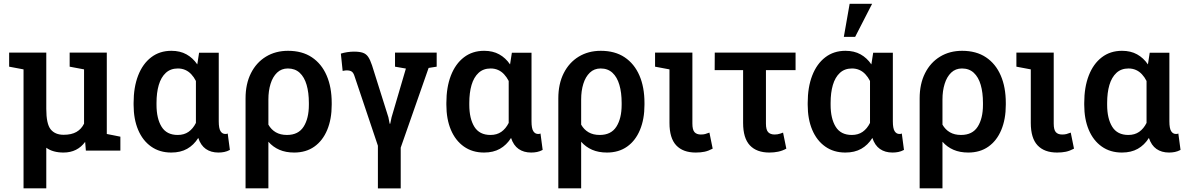

<svg xmlns="http://www.w3.org/2000/svg" viewBox="-20 -812 6408 1035"><path d="M106.9 203.1V-438L29.3 -452.6V-528.3H106.9H229.5V-225.1Q229.5 -144 253.2 -114.7Q276.9 -85.4 323.2 -85.4Q365.2 -85.4 392.1 -100.8Q418.9 -116.2 433.1 -145.5V-438L355.5 -452.6V-528.3H555.7V-89.8L628.9 -75.2V0H442.9L439 -47.4Q418.5 -19 389.2 -4.4Q359.9 10.3 322.3 10.3Q293.9 10.3 270.8 3.9Q247.6 -2.4 229.5 -15.6V203.1Z M903.3 10.3Q840.3 10.3 794.7 -22Q749 -54.2 724.6 -112.1Q700.2 -169.9 700.2 -247.1V-257.3Q700.2 -341.8 724.6 -404.8Q749 -467.8 794.7 -502.9Q840.3 -538.1 903.8 -538.1Q950.7 -538.1 985.1 -519Q1019.5 -500 1043.5 -464.8L1053.2 -527.8H1159.2V-158.2Q1159.2 -120.1 1168.7 -105Q1178.2 -89.8 1194.8 -89.8Q1198.2 -89.8 1201.7 -90.3Q1205.1 -90.8 1207.5 -92.3L1219.2 -3.9Q1203.6 4.4 1188.7 7.3Q1173.8 10.3 1157.2 10.3Q1117.2 10.3 1089.6 -9Q1062 -28.3 1048.8 -68.4Q1024.4 -29.8 988.8 -9.8Q953.1 10.3 903.3 10.3ZM938 -84.5Q972.2 -84.5 996.3 -101.3Q1020.5 -118.2 1036.1 -149.4V-375.5Q1025.4 -396.5 1011.2 -411.6Q997.1 -426.8 979 -434.8Q960.9 -442.9 939 -442.9Q899.4 -442.9 873.8 -419.2Q848.1 -395.5 835.9 -354Q823.7 -312.5 823.7 -257.3V-247.1Q823.7 -172.9 851.1 -128.7Q878.4 -84.5 938 -84.5Z M1303.7 203.1V-281.7Q1303.7 -359.9 1332.8 -417.5Q1361.8 -475.1 1413.6 -506.6Q1465.3 -538.1 1532.7 -538.1Q1608.9 -538.1 1661.1 -503.2Q1713.4 -468.3 1740.7 -405.3Q1768.1 -342.3 1768.1 -257.3V-247.1Q1768.1 -169.9 1743.9 -111.8Q1719.7 -53.7 1674.6 -21.7Q1629.4 10.3 1565.9 10.3Q1520.5 10.3 1486.1 -4.6Q1451.7 -19.5 1426.8 -47.9V203.1ZM1526.9 -84.5Q1588.4 -84.5 1616.7 -129.2Q1645 -173.8 1645 -247.1V-257.3Q1645 -313 1632.8 -354.7Q1620.6 -396.5 1595.5 -419.7Q1570.3 -442.9 1531.7 -442.9Q1497.1 -442.9 1473.6 -420.4Q1450.2 -397.9 1438.5 -360.1Q1426.8 -322.3 1426.8 -276.4V-140.1Q1441.9 -113.3 1466.8 -98.9Q1491.7 -84.5 1526.9 -84.5Z M2017.1 203.6V-26.4L1891.6 -399.9Q1885.7 -419.4 1876.2 -426Q1866.7 -432.6 1849.1 -432.6Q1844.2 -432.6 1840.8 -432.1Q1837.4 -431.6 1827.1 -429.7L1817.4 -522.9Q1832 -527.8 1851.6 -530.8Q1871.1 -533.7 1887.7 -533.7Q1917.5 -533.7 1935.3 -527.8Q1953.1 -522 1964.4 -505.9Q1975.6 -489.7 1985.4 -460L2073.7 -179.7L2080.6 -145H2083.5L2090.8 -179.7L2168 -442.4L2109.4 -452.6V-528.3H2334V-452.6L2290.5 -445.8L2140.1 -16.1V203.6Z M2589.4 10.3Q2526.4 10.3 2480.7 -22Q2435.1 -54.2 2410.6 -112.1Q2386.2 -169.9 2386.2 -247.1V-257.3Q2386.2 -341.8 2410.6 -404.8Q2435.1 -467.8 2480.7 -502.9Q2526.4 -538.1 2589.8 -538.1Q2636.7 -538.1 2671.1 -519Q2705.6 -500 2729.5 -464.8L2739.3 -527.8H2845.2V-158.2Q2845.2 -120.1 2854.7 -105Q2864.3 -89.8 2880.9 -89.8Q2884.3 -89.8 2887.7 -90.3Q2891.1 -90.8 2893.6 -92.3L2905.3 -3.9Q2889.6 4.4 2874.8 7.3Q2859.9 10.3 2843.3 10.3Q2803.2 10.3 2775.6 -9Q2748 -28.3 2734.9 -68.4Q2710.4 -29.8 2674.8 -9.8Q2639.2 10.3 2589.4 10.3ZM2624 -84.5Q2658.2 -84.5 2682.4 -101.3Q2706.5 -118.2 2722.2 -149.4V-375.5Q2711.4 -396.5 2697.3 -411.6Q2683.1 -426.8 2665 -434.8Q2647 -442.9 2625 -442.9Q2585.4 -442.9 2559.8 -419.2Q2534.2 -395.5 2522 -354Q2509.8 -312.5 2509.8 -257.3V-247.1Q2509.8 -172.9 2537.1 -128.7Q2564.5 -84.5 2624 -84.5Z M2989.7 203.1V-281.7Q2989.7 -359.9 3018.8 -417.5Q3047.9 -475.1 3099.6 -506.6Q3151.4 -538.1 3218.8 -538.1Q3294.9 -538.1 3347.2 -503.2Q3399.4 -468.3 3426.8 -405.3Q3454.1 -342.3 3454.1 -257.3V-247.1Q3454.1 -169.9 3429.9 -111.8Q3405.8 -53.7 3360.6 -21.7Q3315.4 10.3 3252 10.3Q3206.5 10.3 3172.1 -4.6Q3137.7 -19.5 3112.8 -47.9V203.1ZM3212.9 -84.5Q3274.4 -84.5 3302.7 -129.2Q3331.1 -173.8 3331.1 -247.1V-257.3Q3331.1 -313 3318.8 -354.7Q3306.6 -396.5 3281.5 -419.7Q3256.3 -442.9 3217.8 -442.9Q3183.1 -442.9 3159.7 -420.4Q3136.2 -397.9 3124.5 -360.1Q3112.8 -322.3 3112.8 -276.4V-140.1Q3127.9 -113.3 3152.8 -98.9Q3177.7 -84.5 3212.9 -84.5Z M3730.5 10.3Q3661.6 10.3 3625.2 -28.6Q3588.9 -67.4 3588.9 -149.4V-438L3511.2 -452.6V-528.3H3712.4V-146Q3712.4 -112.3 3723.9 -99.6Q3735.4 -86.9 3757.8 -86.9Q3771.5 -86.9 3781 -89.4Q3790.5 -91.8 3804.2 -97.2L3821.8 -10.7Q3798.8 1.5 3778.1 5.9Q3757.3 10.3 3730.5 10.3Z M4127.4 10.3Q4058.6 10.3 4022.2 -28.6Q3985.8 -67.4 3985.8 -149.4V-434.1H3832.5L3833 -528.3H4268.6V-434.1H4108.9V-146Q4108.9 -112.3 4120.8 -99.6Q4132.8 -86.9 4155.8 -86.9Q4163.6 -86.9 4171.1 -88.1Q4178.7 -89.4 4186.3 -91.8Q4193.8 -94.2 4201.2 -97.2L4218.8 -10.7Q4197.3 1 4175 5.6Q4152.8 10.3 4127.4 10.3Z M4537.1 10.3Q4474.1 10.3 4428.5 -22Q4382.8 -54.2 4358.4 -112.1Q4334 -169.9 4334 -247.1V-257.3Q4334 -341.8 4358.4 -404.8Q4382.8 -467.8 4428.5 -502.9Q4474.1 -538.1 4537.6 -538.1Q4584.5 -538.1 4618.9 -519Q4653.3 -500 4677.2 -464.8L4687 -527.8H4793V-158.2Q4793 -120.1 4802.5 -105Q4812 -89.8 4828.6 -89.8Q4832 -89.8 4835.4 -90.3Q4838.9 -90.8 4841.3 -92.3L4853 -3.9Q4837.4 4.4 4822.5 7.3Q4807.6 10.3 4791 10.3Q4751 10.3 4723.4 -9Q4695.8 -28.3 4682.6 -68.4Q4658.2 -29.8 4622.6 -9.8Q4586.9 10.3 4537.1 10.3ZM4571.8 -84.5Q4606 -84.5 4630.1 -101.3Q4654.3 -118.2 4669.9 -149.4V-375.5Q4659.2 -396.5 4645 -411.6Q4630.9 -426.8 4612.8 -434.8Q4594.7 -442.9 4572.8 -442.9Q4533.2 -442.9 4507.6 -419.2Q4481.9 -395.5 4469.7 -354Q4457.5 -312.5 4457.5 -257.3V-247.1Q4457.5 -172.9 4484.9 -128.7Q4512.2 -84.5 4571.8 -84.5ZM4528.8 -613.3 4560.1 -791.5H4681.2L4589.8 -613.3Z M4937.5 203.1V-281.7Q4937.5 -359.9 4966.6 -417.5Q4995.6 -475.1 5047.4 -506.6Q5099.1 -538.1 5166.5 -538.1Q5242.7 -538.1 5294.9 -503.2Q5347.2 -468.3 5374.5 -405.3Q5401.9 -342.3 5401.9 -257.3V-247.1Q5401.9 -169.9 5377.7 -111.8Q5353.5 -53.7 5308.3 -21.7Q5263.2 10.3 5199.7 10.3Q5154.3 10.3 5119.9 -4.6Q5085.4 -19.5 5060.5 -47.9V203.1ZM5160.6 -84.5Q5222.2 -84.5 5250.5 -129.2Q5278.8 -173.8 5278.8 -247.1V-257.3Q5278.8 -313 5266.6 -354.7Q5254.4 -396.5 5229.2 -419.7Q5204.1 -442.9 5165.5 -442.9Q5130.9 -442.9 5107.4 -420.4Q5084 -397.9 5072.3 -360.1Q5060.5 -322.3 5060.5 -276.4V-140.1Q5075.7 -113.3 5100.6 -98.9Q5125.5 -84.5 5160.6 -84.5Z M5678.2 10.3Q5609.4 10.3 5573 -28.6Q5536.6 -67.4 5536.6 -149.4V-438L5459 -452.6V-528.3H5660.2V-146Q5660.2 -112.3 5671.6 -99.6Q5683.1 -86.9 5705.6 -86.9Q5719.2 -86.9 5728.8 -89.4Q5738.3 -91.8 5752 -97.2L5769.5 -10.7Q5746.6 1.5 5725.8 5.9Q5705.1 10.3 5678.2 10.3Z M6027.8 10.3Q5964.8 10.3 5919.2 -22Q5873.5 -54.2 5849.1 -112.1Q5824.7 -169.9 5824.7 -247.1V-257.3Q5824.7 -341.8 5849.1 -404.8Q5873.5 -467.8 5919.2 -502.9Q5964.8 -538.1 6028.3 -538.1Q6075.2 -538.1 6109.6 -519Q6144 -500 6168 -464.8L6177.7 -527.8H6283.7V-158.2Q6283.7 -120.1 6293.2 -105Q6302.7 -89.8 6319.3 -89.8Q6322.8 -89.8 6326.2 -90.3Q6329.6 -90.8 6332 -92.3L6343.8 -3.9Q6328.1 4.4 6313.2 7.3Q6298.3 10.3 6281.7 10.3Q6241.7 10.3 6214.1 -9Q6186.5 -28.3 6173.3 -68.4Q6148.9 -29.8 6113.3 -9.8Q6077.6 10.3 6027.8 10.3ZM6062.5 -84.5Q6096.7 -84.5 6120.8 -101.3Q6145 -118.2 6160.6 -149.4V-375.5Q6149.9 -396.5 6135.7 -411.6Q6121.6 -426.8 6103.5 -434.8Q6085.4 -442.9 6063.5 -442.9Q6023.9 -442.9 5998.3 -419.2Q5972.7 -395.5 5960.4 -354Q5948.2 -312.5 5948.2 -257.3V-247.1Q5948.2 -172.9 5975.6 -128.7Q6002.9 -84.5 6062.5 -84.5Z"/></svg>

Font: Roboto Slab LO Medium
Style: Regular
Weight: 500
Designer: Google
Version: Version 2.000